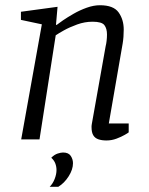

<svg xmlns="http://www.w3.org/2000/svg" viewBox="-20 -533 568 734"><path d="M387 4Q369 4 356 -0.5Q343 -5 336.5 -16Q330 -27 330 -46Q330 -48 330 -51.5Q330 -55 331 -59L384 -357Q386 -364 387.5 -376.5Q389 -389 389 -401Q389 -424 379 -437Q369 -450 334 -450Q304 -450 275 -439.5Q246 -429 224.5 -417Q203 -405 193 -398L131 0H61L140 -440L60 -457V-488L200 -507L194 -438H197Q203 -443 220.5 -455Q238 -467 261.5 -480.5Q285 -494 311.5 -503.5Q338 -513 362 -513Q414 -513 433.5 -485.5Q453 -458 453 -420Q453 -406 452 -392.5Q451 -379 449 -367Q447 -355 445 -344L396 -61H472V-27Q470 -25 457 -17.5Q444 -10 425.5 -3Q407 4 387 4ZM170 181Q182 169 189 151Q196 133 196 117Q196 104 191.5 92Q187 80 176 70Q188 58 200.5 54Q213 50 221 50Q242 50 250.5 63Q259 76 259 91Q259 115 242.5 141Q226 167 203 181Z"/></svg>

Font: Faustina Light
Style: Italic
Weight: 300
Italic angle: -8°
Designer: Alfonso Garcia
Foundry: http://www.omnibus-type.com
Version: Version 1.200